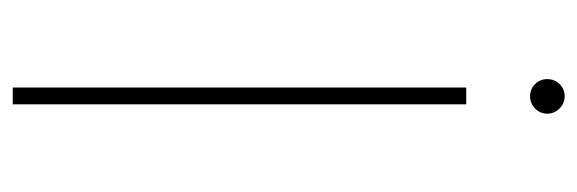

<svg xmlns="http://www.w3.org/2000/svg" viewBox="-322 -583 905 301"><g transform="rotate(90 130.5 -432.5)"><path d="M143.6 -710.9V0H117.2V-710.9ZM104 -837.9Q104 -849.1 111.8 -857.2Q119.6 -865.2 130.9 -865.2Q142.1 -865.2 150.1 -857.2Q158.2 -849.1 158.2 -837.9Q158.2 -826.7 150.1 -818.8Q142.1 -811 130.9 -811Q119.6 -811 111.8 -818.8Q104 -826.7 104 -837.9Z"/></g></svg>

Font: Vazirmatn FD Thin
Style: Regular
Weight: 100
Designer: Saber Rastikerdar
Foundry: Saber Rastikerdar
Version: Version 33.003